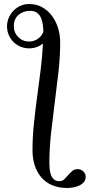

<svg xmlns="http://www.w3.org/2000/svg" viewBox="-20 -704 460 957"><path d="M407 177Q407 194 397.5 204.5Q388 215 373.5 221.5Q359 228 343 230.5Q327 233 315 233Q272 233 239.5 219Q207 205 185.5 179.5Q164 154 153 120Q142 86 142 45Q142 -21 149 -87.5Q156 -154 165 -221Q174 -288 182.5 -354.5Q191 -421 194 -487Q164 -463 125 -463Q102 -463 82 -471.5Q62 -480 47 -495Q32 -510 23.5 -530Q15 -550 15 -573Q15 -595 23.5 -615Q32 -635 47 -650.5Q62 -666 82 -675Q102 -684 125 -684Q163 -684 192 -667Q221 -650 240.5 -623Q260 -596 270 -562Q280 -528 280 -494Q280 -422 271.5 -346.5Q263 -271 253 -194Q243 -117 234.5 -40.5Q226 36 226 109Q226 123 227.5 138.5Q229 154 234 167.5Q239 181 249 190Q259 199 277 199Q291 199 300.5 189.5Q310 180 319.5 169Q329 158 340 148.5Q351 139 367 139Q383 139 395 150Q407 161 407 177ZM196 -545Q196 -562 193.5 -580.5Q191 -599 184.5 -614.5Q178 -630 165 -640Q152 -650 131 -650Q96 -650 72.5 -630Q49 -610 49 -573Q49 -541 71 -519Q93 -497 125 -497Q149 -497 168.5 -510.5Q188 -524 196 -545Z"/></svg>

Font: STIXGeneralUnicodeRegular
Style: Regular
Weight: 400
Designer: MicroPress Inc., with final additions and corrections provided by Coen Hoffman, Elsevier (retired)
Version: Version 1.1.0